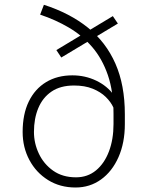

<svg xmlns="http://www.w3.org/2000/svg" viewBox="-20 -791 621 820"><path d="M167.5 -770.5Q278.3 -734.9 355.5 -672.9Q432.6 -610.8 472.9 -519.3Q513.2 -427.7 513.2 -303.2V-261.2Q513.2 -181.2 486.1 -119.9Q459 -58.6 411.4 -24.4Q363.8 9.8 302.7 9.8Q236.3 9.8 185.3 -22Q134.3 -53.7 105.5 -107.7Q76.7 -161.6 76.7 -227.5Q76.7 -303.2 102.8 -357.2Q128.9 -411.1 176.8 -440.2Q224.6 -469.2 289.1 -469.2Q343.8 -469.2 391.1 -446.5Q438.5 -423.8 467.5 -383.3Q496.6 -342.8 496.6 -289.6L475.1 -286.6Q475.1 -307.6 464.4 -331.5Q453.6 -355.5 431.6 -377Q409.7 -398.4 376 -412.1Q342.3 -425.8 296.4 -425.8Q237.8 -425.8 200 -399.9Q162.1 -374 143.6 -329.3Q125 -284.7 125 -227.5Q125 -179.2 146 -134.8Q167 -90.3 207 -62Q247.1 -33.7 304.7 -33.7Q354 -33.7 389.9 -63.2Q425.8 -92.8 445.3 -144.3Q464.8 -195.8 464.8 -261.2V-304.2Q464.8 -399.9 440.7 -470.2Q416.5 -540.5 373.8 -590.1Q331.1 -639.6 274.2 -673.1Q217.3 -706.5 151.4 -728.5ZM241.7 -545.4 220.7 -577.1 461.9 -722.2 483.4 -690.4Z"/></svg>

Font: Heebo ExtraLight
Style: Regular
Weight: 250
Designer: Oded Ezer
Foundry: Ezer Type House
Version: Version 3.100